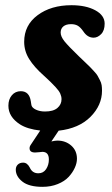

<svg xmlns="http://www.w3.org/2000/svg" viewBox="-20 -493 438 748"><path d="M100.1 -98.1Q100.6 -96.7 101.1 -91.3Q101.6 -85.9 102.5 -83Q105 -72.8 120.1 -65.7Q135.3 -58.6 155.3 -58.6Q187.5 -58.6 203.6 -72.3Q219.7 -85.9 219.7 -106.4Q219.7 -117.2 214.8 -128.2Q210 -139.2 196.8 -153.3Q183.6 -167.5 177.2 -173.6Q170.9 -179.7 151.9 -197.3Q113.3 -231.4 93.8 -262.7Q74.2 -293.9 74.2 -330.1Q74.2 -395 126.5 -433.8Q178.7 -472.7 258.3 -472.7Q314.9 -472.7 351.3 -452.9Q387.7 -433.1 387.7 -400.9Q387.7 -374 374 -360.1Q360.4 -346.2 344.7 -346.2Q320.8 -346.2 304.7 -370.6Q293.5 -386.7 283 -392.8Q272.5 -398.9 256.8 -398.9Q237.3 -398.9 226.8 -390.1Q216.3 -381.3 216.3 -366.2Q216.3 -350.6 231.4 -331.8Q246.6 -313 287.6 -273.4Q293.5 -267.6 309.6 -252.4Q325.7 -237.3 330.3 -232.4Q335 -227.5 345.9 -215.8Q356.9 -204.1 360.1 -198Q363.3 -191.9 368.9 -181.4Q374.5 -170.9 376 -161.1Q377.4 -151.4 377.4 -139.6Q377.4 -83 332.5 -37.8Q287.6 7.3 208.5 16.1L180.2 58.1Q194.8 54.7 203.6 54.7Q235.4 54.7 257.6 74.2Q279.8 93.8 279.8 125.5Q279.8 142.6 271.2 161.1Q262.7 179.7 247.1 196.5Q231.4 213.4 204.8 224.1Q178.2 234.9 145.5 234.9Q93.3 234.9 67.4 214.6Q41.5 194.3 41.5 168Q41.5 155.8 49.3 148.2Q57.1 140.6 70.3 140.6Q86.4 140.6 96.2 160.2Q106 182.1 129.4 182.1Q148.9 182.1 159.7 165.8Q170.4 149.4 170.4 128.4Q170.4 98.6 145 98.6Q141.6 98.6 133.1 99.9Q124.5 101.1 116.7 101.1Q95.2 101.1 95.2 84.5Q95.2 80.1 96.7 76.7Q98.1 73.2 103 66.4Q107.9 59.6 110.4 55.2L136.7 15.6Q86.4 9.8 58.1 -8.3Q12.7 -37.6 12.7 -81.1Q12.7 -106 26.1 -121.8Q39.6 -137.7 61 -137.7Q94.2 -137.7 100.1 -98.1Z"/></svg>

Font: Cooper*
Style: Bold Italic
Weight: 700
Italic angle: -7°
Designer: Owen Earl
Foundry: indestructible type*
Version: Version 0.001